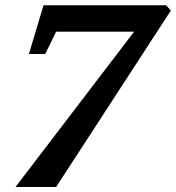

<svg xmlns="http://www.w3.org/2000/svg" viewBox="-20 -721 680 742"><path d="M39.8 1.8 522 -629.6 525.4 -598.6H178.8L210.8 -627L154.8 -512.4H91.8L148.2 -700.6H622L640.2 -680L196.8 1.8Z"/></svg>

Font: Wittgenstein
Style: Italic
Weight: 400
Italic angle: -11°
Designer: Jörg Drees
Foundry: Jörg Drees
Version: Version 1.500